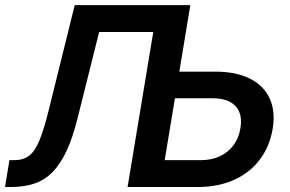

<svg xmlns="http://www.w3.org/2000/svg" viewBox="-24 -748 1160 768"><path d="M-3.9 0 13.7 -107.4H33.2Q68.8 -107.4 92.3 -125Q115.7 -142.6 133.8 -186.3Q151.9 -230 171.4 -309.6L274.9 -727.5H623L605 -620.1H372.6L287.1 -278.3Q268.1 -200.7 243.7 -147.5Q219.2 -94.2 188 -61.5Q156.7 -28.8 115.5 -14.4Q74.2 0 20.5 0ZM649.9 -461.4H837.4Q919.9 -461.4 975.1 -433.8Q1030.3 -406.2 1054.2 -355.2Q1078.1 -304.2 1066.9 -234.4Q1055.2 -162.6 1015.4 -109.9Q975.6 -57.1 912.4 -28.6Q849.1 0 767.1 0H486.3L606.9 -727.5H737.3L634.8 -107.4H779.3Q822.3 -107.4 855.2 -122.8Q888.2 -138.2 909.7 -166.7Q931.2 -195.3 937.5 -234.4Q944.3 -272.5 933.3 -299.3Q922.4 -326.2 895.5 -340.6Q868.7 -355 825.7 -355H632.3Z"/></svg>

Font: Inter SemiBold
Style: Italic
Weight: 600
Italic angle: -9.3988°
Designer: Rasmus Andersson
Foundry: rsms
Version: Version 4.001;git-66647c0bb